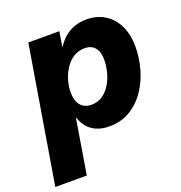

<svg xmlns="http://www.w3.org/2000/svg" viewBox="-160 -653 915 971"><g transform="rotate(-20 297.5 -167.5)"><path d="M-26.9 204.1 94.7 -529.3H261.7L248.5 -450.2H251Q268.1 -477.5 291.5 -497.3Q314.9 -517.1 344.5 -527.8Q374 -538.6 409.7 -538.6Q464.8 -538.6 507.1 -512.9Q549.3 -487.3 573 -439.2Q596.7 -391.1 596.7 -322.8Q596.7 -265.1 580.3 -206.3Q564 -147.5 531 -98.6Q498 -49.8 449.2 -20Q400.4 9.8 335.4 9.8Q295.9 9.8 266.8 -3.2Q237.8 -16.1 219.7 -38.1Q201.7 -60.1 193.4 -87.4H190.4L142.6 204.1ZM287.6 -124Q322.8 -124 348.9 -142.3Q375 -160.6 392.1 -189.7Q409.2 -218.8 417.5 -252.2Q425.8 -285.6 425.8 -315.9Q425.8 -357.9 407.2 -381.3Q388.7 -404.8 351.6 -404.8Q317.9 -404.8 291.5 -387.9Q265.1 -371.1 246.8 -343.3Q228.5 -315.4 219 -282.5Q209.5 -249.5 209.5 -217.3Q209.5 -173.8 230 -148.9Q250.5 -124 287.6 -124Z"/></g></svg>

Font: Inter 24pt ExtraBold
Style: Italic
Weight: 800
Italic angle: -9.3988°
Designer: Rasmus Andersson
Foundry: rsms
Version: Version 4.001;git-66647c0bb